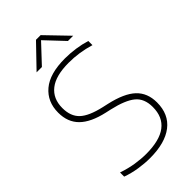

<svg xmlns="http://www.w3.org/2000/svg" viewBox="-286 -1024 1113 1113"><g transform="rotate(-45 270.5 -467.5)"><path d="M237.5 9Q195.5 9 147.8 1.8Q100 -5.5 55.5 -21.5V-55.5Q105.5 -38.5 151.8 -31.2Q198 -24 239 -24Q458.5 -24 458.5 -190Q458.5 -259 415.8 -294.2Q373 -329.5 276.5 -351.5L243 -359Q142.5 -381.5 94.8 -428.8Q47 -476 47 -554Q47 -643.5 109.5 -696.2Q172 -749 296.5 -749Q339 -749 382.5 -742.8Q426 -736.5 464.5 -724.5V-690.5Q421.5 -703.5 379.2 -709.8Q337 -716 294.5 -716Q188.5 -716 135.8 -674.5Q83 -633 83 -556Q83 -488.5 121.5 -451.8Q160 -415 253 -394L286.5 -386.5Q396 -362 445.2 -315.5Q494.5 -269 494.5 -191Q494.5 -94 427.8 -42.5Q361 9 237.5 9ZM124 -808 255 -944H293L424 -808H381L274 -921.5L167.5 -808Z"/></g></svg>

Font: Encode Sans SemiExpanded SemiExpanded Thin
Style: Regular
Weight: 100
Width: 6
Designer: Multiple Designers
Foundry: Impallari Type
Version: Version 3.000; ttfautohint (v1.8.3) -l 8 -r 50 -G 200 -x 14 